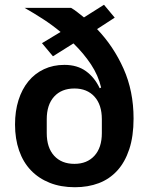

<svg xmlns="http://www.w3.org/2000/svg" viewBox="-20 -773 629 805"><path d="M461 -699 387 -651Q456 -579 498 -485Q540 -391 540 -276Q540 -202 522 -147.5Q504 -93 471.5 -57.5Q439 -22 394 -5Q349 12 294 12Q235 12 188.5 -6.5Q142 -25 109.5 -59Q77 -93 60 -142Q43 -191 43 -251Q43 -307 57.5 -353Q72 -399 99 -432Q126 -465 164.5 -483Q203 -501 250 -501Q304 -501 340.5 -474.5Q377 -448 398 -403L404 -406Q392 -457 361.5 -503Q331 -549 288 -591L202 -537L156 -592L234 -639Q199 -668 160.5 -693Q122 -718 83 -740H278Q292 -732 305 -721.5Q318 -711 332 -700L416 -753ZM292 -86Q345 -86 376 -120Q407 -154 407 -215V-273Q407 -334 376 -368Q345 -402 292 -402Q238 -402 207 -368Q176 -334 176 -273V-215Q176 -154 207 -120Q238 -86 292 -86Z"/></svg>

Font: IBM Plex Arabic SemiBold
Style: Regular
Weight: 600
Designer: Mike Abbink, Paul van der Laan, Pieter van Rosmalen, Wael Morcos, Khajak Apelian
Foundry: Bold Monday
Version: Version 1.0